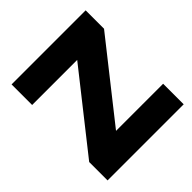

<svg xmlns="http://www.w3.org/2000/svg" viewBox="-186 -851 997 997"><g transform="rotate(-45 312.5 -352.5)"><path d="M45 0V-135L417 -606V-554H45V-705H589V-570L217 -99V-151H604V0Z"/></g></svg>

Font: Nunito Sans 12pt Black
Style: Regular
Weight: 900
Designer: Vernon Adams
Foundry: Vernon Adams
Version: Version 3.101;gftools[0.9.27]